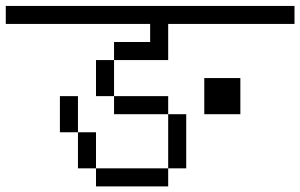

<svg xmlns="http://www.w3.org/2000/svg" viewBox="-20 -708 1040 665"><path d="M1000 -625V-687.5H0V-625H500V-562.5H375V-500H312.5Q312.5 -500 312.5 -375H375V-312.5H562.5V-125H312.5V-62.5H562.5V-125H625V-312.5H562.5V-375H375Q375 -375 375 -500H562.5Q562.5 -500 562.5 -625ZM312.5 -125Q312.5 -125 312.5 -250H250Q250 -250 250 -125ZM250 -250Q250 -250 250 -375H187.5Q187.5 -375 187.5 -250ZM687.5 -437.5Q687.5 -437.5 687.5 -312.5H812.5Q812.5 -312.5 812.5 -437.5Z"/></svg>

Font: CalcUnifontExMono
Style: Regular
Weight: 500
Version: Version 15.0.06